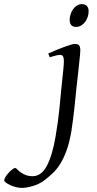

<svg xmlns="http://www.w3.org/2000/svg" viewBox="-208 -671 473 935"><path d="M183.1 -424.8Q183.1 -419.4 181.9 -406Q180.7 -392.6 178.7 -374.5Q176.8 -356.4 174.6 -335.7Q172.4 -314.9 170.2 -295.2Q168 -275.4 166 -258.5Q164.1 -241.7 163.1 -231Q161.1 -213.9 159.2 -192.1Q157.2 -170.4 154.3 -145Q151.4 -119.6 147.9 -91.1Q144.5 -62.5 139.6 -32.2Q129.9 24.9 115.5 63.7Q101.1 102.5 84 129.2Q66.9 155.8 47.6 173.6Q28.3 191.4 8.3 207Q-4.9 217.3 -20.5 224.4Q-36.1 231.4 -51.3 235.8Q-66.4 240.2 -79.6 242.2Q-92.8 244.1 -101.6 244.1Q-115.2 244.1 -130.4 240.2Q-145.5 236.3 -158.2 230.5Q-170.9 224.6 -179.2 218.3Q-187.5 211.9 -187.5 207Q-187.5 200.7 -181.2 190.4Q-174.8 180.2 -166 170.7Q-157.2 161.1 -148.2 154.1Q-139.2 147 -134.3 147Q-130.4 147 -124.5 153.3Q-118.7 159.7 -108.9 167Q-99.1 174.3 -84.5 180.7Q-69.8 187 -48.3 187Q-6.8 187 20 136.7Q46.9 86.4 62.5 -5.4Q68.8 -41.5 73.2 -74.2Q77.6 -106.9 80.6 -134.8Q83.5 -162.6 85.4 -184.3Q87.4 -206.1 88.9 -220.2Q89.4 -228 90.8 -241Q92.3 -253.9 93.8 -268.8Q95.2 -283.7 96.9 -299.6Q98.6 -315.4 100.1 -329.6Q101.6 -343.8 102.3 -354.7Q103 -365.7 103 -371.1Q103 -382.3 101.6 -388.9Q100.1 -395.5 97.4 -398.7Q94.7 -401.9 91.1 -402.8Q87.4 -403.8 83 -403.8Q78.6 -403.8 70.6 -402.1Q62.5 -400.4 54.2 -397.9Q44.9 -395.5 34.2 -392.1L26.9 -410.2Q47.4 -419.4 67.9 -428Q88.4 -436.5 106 -442.9Q123.5 -449.2 136.7 -453.1Q149.9 -457 155.8 -457Q169.4 -457 176.3 -451.2Q183.1 -445.3 183.1 -424.8ZM223.6 -616.2Q223.6 -602.5 219.2 -589.1Q214.8 -575.7 206.8 -564.7Q198.7 -553.7 187.5 -546.9Q176.3 -540 162.6 -540Q131.3 -540 131.3 -574.2Q131.3 -587.4 135.5 -600.8Q139.6 -614.3 147.5 -625.5Q155.3 -636.7 166.3 -643.8Q177.2 -650.9 191.4 -650.9Q206.5 -650.9 215.1 -641.8Q223.6 -632.8 223.6 -616.2Z"/></svg>

Font: Gentium Basic
Style: Italic
Weight: 400
Italic angle: -8°
Designer: J. Victor Gaultney and Annie Olsen
Foundry: SIL International
Version: Version 1.102; 2013; Maintenance release